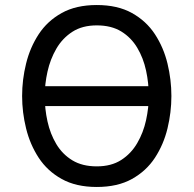

<svg xmlns="http://www.w3.org/2000/svg" viewBox="-20 -732 770 764"><path d="M115 -310V-389H615V-310ZM365 12Q282.5 12 225.5 -19.8Q168.5 -51.5 134 -104.2Q99.5 -157 83.8 -221Q68 -285 68 -350Q68 -415 83.8 -479Q99.5 -543 134 -595.8Q168.5 -648.5 225.5 -680.2Q282.5 -712 365 -712Q448 -712 505 -680.2Q562 -648.5 596.5 -595.8Q631 -543 646.5 -479Q662 -415 662 -350Q662 -285 646.5 -221Q631 -157 596.5 -104.2Q562 -51.5 505 -19.8Q448 12 365 12ZM365 -70Q423 -70 462.5 -95.5Q502 -121 526.2 -162.8Q550.5 -204.5 561.2 -253.8Q572 -303 572 -350Q572 -401.5 561.2 -451.2Q550.5 -501 526.2 -541.8Q502 -582.5 462.5 -606.8Q423 -631 365 -631Q307.5 -631 268 -605.5Q228.5 -580 204.2 -538.2Q180 -496.5 169 -447Q158 -397.5 158 -350Q158 -298.5 169 -248.8Q180 -199 204.2 -158.5Q228.5 -118 268 -94Q307.5 -70 365 -70Z"/></svg>

Font: Undotted
Style: Regular
Weight: 400
Designer: Delve Withrington, Dave Bailey, Thomas Jockin
Foundry: Delve Fonts LLC
Version: Version 4.000